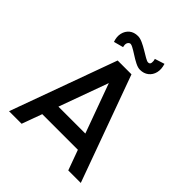

<svg xmlns="http://www.w3.org/2000/svg" viewBox="-241 -1045 1193 1193"><g transform="rotate(45 355.0 -448.5)"><path d="M294.5 -700H416L670.5 0H560.5L512 -133H199L150.5 0H40ZM237 -237H473.5L355 -562ZM433 -757Q414.5 -757 390 -769.5Q365.5 -782 341.5 -797.8Q317.5 -813.5 298.2 -823.5Q279 -833.5 270.5 -828Q250.5 -815.5 259.5 -782.5L196.5 -765.5Q184 -800.5 191 -830.5Q198 -860.5 220.2 -878.8Q242.5 -897 277 -897Q295.5 -897 319 -886.2Q342.5 -875.5 366 -861.2Q389.5 -847 408.5 -836Q427.5 -825 436.5 -825Q452.5 -825 454.2 -841Q456 -857 451 -870.5L515 -891Q527 -853.5 519.5 -823.2Q512 -793 489.2 -775Q466.5 -757 433 -757Z"/></g></svg>

Font: Urbanist SemiBold
Style: Regular
Weight: 600
Designer: Corey Hu
Foundry: Corey Hu
Version: Version 1.321; ttfautohint (v1.8.4.7-5d5b)